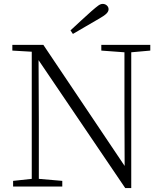

<svg xmlns="http://www.w3.org/2000/svg" viewBox="-20 -952 828 980"><path d="M339.8 -796.9Q367.2 -822.3 394.3 -847.4Q421.4 -872.6 446.8 -895Q469.7 -915 481.7 -923.6Q493.7 -932.1 503.9 -932.1Q516.6 -932.1 525.4 -924.1Q534.2 -916 534.2 -904.8Q534.2 -893.1 522.5 -881.8Q510.7 -870.6 482.9 -855Q450.7 -836.4 417.7 -817.1Q384.8 -797.9 352.1 -778.8ZM619.1 7.8 176.8 -645 178.2 -342.8V-39.1L297.9 -28.8V0H46.9V-28.8L142.1 -39.1V-688L43 -693.8V-723.1H201.2L616.2 -105L615.2 -373V-685.1L497.1 -693.8V-723.1H747.1V-693.8L649.9 -685.1V7.8Z"/></svg>

Font: Source Han Serif TW ExtraLight
Style: Regular
Weight: 250
Designer: Ryoko NISHIZUKA Ë•øÂ°öÊ∂ºÂ≠ê (kana & ideographs); Frank Grie√ühammer (Latin, Greek & Cyrillic); Wenlong ZHANG Âº†ÊñáÈæô 
Foundry: Adobe
Version: Version 2.003;hotconv 1.1.1;makeotfexe 2.6.0